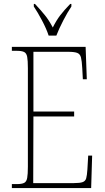

<svg xmlns="http://www.w3.org/2000/svg" viewBox="-20 -951 530 971"><path d="M40 0V-20H65Q90 -20 102 -26Q114 -32 117.5 -51Q121 -70 121 -108V-606Q121 -645 117.5 -663.5Q114 -682 102 -688Q90 -694 65 -694H40V-714H413L419 -550H399L396 -606Q394 -643 389.5 -660.5Q385 -678 370.5 -683.5Q356 -689 325 -689H149V-387H355V-362H149L148 -25H354Q384 -25 398 -30Q412 -35 416 -49.5Q420 -64 422 -94L426 -164H446L441 0ZM226 -771Q215 -805 192.5 -847.5Q170 -890 151 -918V-931H157Q187 -899 207.5 -873.5Q228 -848 247 -812Q265 -848 284.5 -873.5Q304 -899 335 -931H341V-918Q322 -890 300 -847.5Q278 -805 265 -771Z"/></svg>

Font: Noto Serif Sinhala Condensed Thin
Style: Regular
Weight: 100
Width: 3
Designer: Jelle Bosma - Monotype Design Team
Foundry: Monotype Imaging Inc.
Version: Version 2.007; ttfautohint (v1.8.4.7-5d5b)